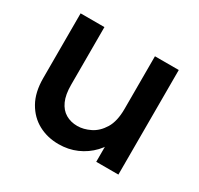

<svg xmlns="http://www.w3.org/2000/svg" viewBox="-117 -646 831 803"><g transform="rotate(30 298.0 -245.0)"><path d="M532 -505V0H425V-129L454 -127Q438 -83 408 -51.5Q378 -20 338 -2.5Q298 15 251 15Q197 15 153.5 -8.5Q110 -32 84 -78Q58 -124 58 -192V-505H173V-226Q173 -179 186.5 -149Q200 -119 224.5 -104.5Q249 -90 281 -90Q311 -90 342.5 -105.5Q374 -121 395.5 -156Q417 -191 417 -251V-505Z"/></g></svg>

Font: Fustat
Style: Bold
Weight: 700
Designer: Mohamed Gaber, Khaled Hosny, Laura Garcia Mut
Foundry: Kief Type Foundry, Alif Type Foundry, Hard Type Foundry
Version: Version 1.007